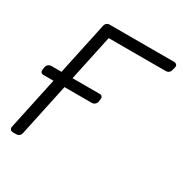

<svg xmlns="http://www.w3.org/2000/svg" viewBox="-164 -824 903 949"><g transform="rotate(30 288.0 -350.0)"><path d="M31 -321Q21 -321 16.5 -327Q12 -333 14 -343L16 -357Q18 -367 25.5 -373Q33 -379 43 -379H318Q328 -379 332.5 -373Q337 -367 335 -357L333 -343Q331 -333 323.5 -327Q316 -321 306 -321ZM42 0Q32 0 27 -6Q22 -12 24 -22L164 -677Q166 -688 173 -694Q180 -700 190 -700H556Q567 -700 572.5 -694Q578 -688 575 -677L571 -662Q569 -652 562 -646Q555 -640 544 -640H219L87 -22Q85 -12 78 -6Q71 0 60 0Z"/></g></svg>

Font: Rubik Light Light
Style: Italic
Weight: 300
Italic angle: -12°
Version: Version 2.104